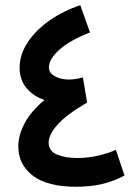

<svg xmlns="http://www.w3.org/2000/svg" viewBox="-20 -708 506 734"><path d="M423 -135 456 -37Q415 -15 370 -4.5Q325 6 271 6Q161 6 105.5 -36.5Q50 -79 50 -148Q50 -191 74 -236.5Q98 -282 150 -326Q109 -339 82 -370.5Q55 -402 55 -449Q55 -500 86.5 -547Q118 -594 170.5 -630.5Q223 -667 287 -688L324 -584Q247 -554 207 -518Q167 -482 167 -450Q167 -423 204.5 -410Q242 -397 297 -412L313 -316Q234 -270 200 -231.5Q166 -193 166 -163Q166 -131 197 -117.5Q228 -104 276 -104Q320 -104 359.5 -114Q399 -124 423 -135Z"/></svg>

Font: Noto Sans Arabic UI SmCn SmBd
Style: Regular
Weight: 600
Width: 4
Designer: Monotype Design Team, Nadine Chahine and Nizar Qandah
Foundry: Monotype Imaging Inc.
Version: Version 2.010; ttfautohint (v1.8.4.7-5d5b)